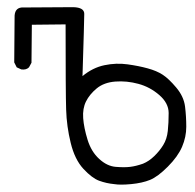

<svg xmlns="http://www.w3.org/2000/svg" viewBox="-20 -514 540 533"><path d="M296.9 -2.9Q275.4 -4.9 255.4 -12.2Q235.4 -19.5 211.4 -45.4Q187.5 -71.3 176.3 -117.2Q165 -163.1 163.6 -210Q162.1 -256.8 162.1 -446.3L68.4 -445.3L67.4 -339.8L60.5 -327.1Q52.7 -319.3 39.1 -321.3L26.4 -327.1L19.5 -340.8L20.5 -464.8Q19.5 -491.2 40 -493.2L183.6 -494.1Q213.9 -493.2 213.9 -475.6Q213.9 -458 209 -302.7Q237.3 -326.2 270 -333Q302.7 -339.8 334 -335.4Q365.2 -331.1 390.1 -324.2Q415 -317.4 431.6 -306.6Q448.2 -295.9 469.2 -271Q490.2 -246.1 493.7 -218.3Q497.1 -190.4 497.1 -162.1Q497.1 -133.8 485.4 -106.4Q473.6 -79.1 445.8 -51.3Q418 -23.4 396.5 -14.6Q375 -5.9 344.2 -2.9Q313.5 0 296.9 -2.9ZM377 -59.6Q393.6 -66.4 408.2 -80.6Q422.9 -94.7 433.1 -111.3Q443.4 -127.9 445.8 -150.4Q448.2 -172.9 448.2 -200.2Q448.2 -227.5 422.4 -250Q396.5 -272.5 364.3 -281.2Q332 -290 300.3 -287.6Q268.6 -285.2 248.5 -268.6Q228.5 -252 218.8 -232.4Q209 -212.9 210.9 -186Q212.9 -159.2 223.1 -126Q233.4 -92.8 255.4 -72.8Q277.3 -52.7 301.3 -50.8Q325.2 -48.8 341.3 -50.8Q357.4 -52.7 377 -59.6Z"/></svg>

Font: NaikaiFont
Style: Regular
Weight: 400
Version: Version 1.67